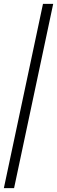

<svg xmlns="http://www.w3.org/2000/svg" viewBox="-46 -832 296 996"><path d="M177 -812H230L27 144H-26Z"/></svg>

Font: Prompt ExtraLight
Style: Italic
Weight: 275
Italic angle: -12°
Designer: Katatrad Team
Foundry: CadsonDemak
Version: Version 1.000